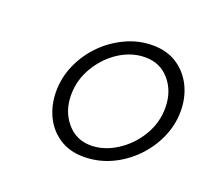

<svg xmlns="http://www.w3.org/2000/svg" viewBox="-74 -799 586 541"><g transform="rotate(20 218.5 -529.0)"><path d="M223 -348Q181 -348 150.5 -368Q120 -388 104 -421.5Q88 -455 88 -495Q88 -537 105 -575.5Q122 -614 151.5 -644Q181 -674 219.5 -692Q258 -710 300 -710Q343 -710 373.5 -690Q404 -670 420.5 -636.5Q437 -603 437 -562Q437 -521 420 -482.5Q403 -444 373 -413.5Q343 -383 304.5 -365.5Q266 -348 223 -348ZM231 -385Q271 -385 308.5 -409Q346 -433 369.5 -472Q393 -511 393 -556Q393 -605 365 -638Q337 -671 292 -671Q252 -671 215.5 -648Q179 -625 155 -585.5Q131 -546 131 -500Q131 -452 159 -418.5Q187 -385 231 -385Z"/></g></svg>

Font: Raleway Thin Light
Style: Italic
Weight: 300
Italic angle: -12°
Version: Version 4.026